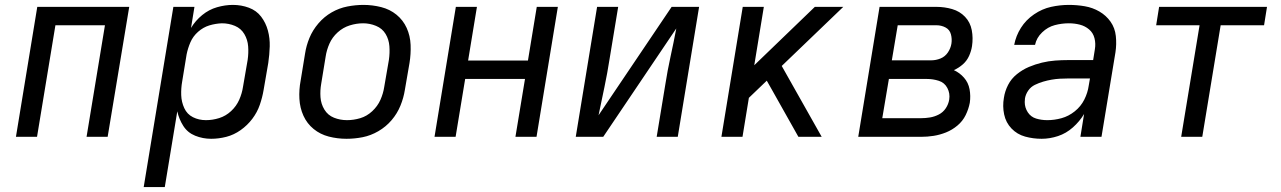

<svg xmlns="http://www.w3.org/2000/svg" viewBox="-20 -558 5224 783"><path d="M45 0H131L206 -455H408L333 0H419L507 -530H132Z M566 205H652L703 -104Q710 -72 727.5 -44.5Q745 -17 776 -4.5Q807 8 841 8Q872 8 903 0Q934 -8 961.5 -27.5Q989 -47 1009 -73.5Q1029 -100 1039.5 -130.5Q1050 -161 1055 -191L1074 -301Q1079 -335 1080 -368.5Q1081 -402 1072.5 -433.5Q1064 -465 1045 -490Q1026 -515 995 -526.5Q964 -538 930 -538Q898 -538 865 -528.5Q832 -519 804.5 -496.5Q777 -474 759 -444L773 -530H687ZM820 -68Q791 -68 767 -80Q743 -92 731.5 -117Q720 -142 719 -170Q718 -198 723 -226L741 -336Q746 -361 756.5 -385.5Q767 -410 788 -428.5Q809 -447 834 -454.5Q859 -462 885 -463Q913 -463 938 -452.5Q963 -442 976.5 -419Q990 -396 992 -369Q994 -342 990 -314L971 -204Q967 -177 955.5 -151Q944 -125 922.5 -105Q901 -85 874 -76.5Q847 -68 820 -68Z M1393 8Q1426 8 1459 1.5Q1492 -5 1523 -23Q1554 -41 1577 -68Q1600 -95 1613 -127Q1626 -159 1631 -191L1650 -301Q1656 -338 1654.5 -375Q1653 -412 1638.5 -444Q1624 -476 1597 -498Q1570 -520 1534.5 -529Q1499 -538 1462 -538Q1430 -538 1396.5 -531.5Q1363 -525 1332.5 -507.5Q1302 -490 1278.5 -462.5Q1255 -435 1242 -403.5Q1229 -372 1224 -339L1206 -229Q1199 -192 1201 -155Q1203 -118 1217.5 -86Q1232 -54 1259 -32Q1286 -10 1321 -1Q1356 8 1393 8ZM1395 -68Q1367 -68 1342 -78Q1317 -88 1303 -111Q1289 -134 1287 -161.5Q1285 -189 1290 -217L1308 -327Q1312 -354 1323.5 -380Q1335 -406 1357 -426Q1379 -446 1406.5 -454.5Q1434 -463 1461 -463Q1488 -463 1513.5 -452.5Q1539 -442 1552.5 -419.5Q1566 -397 1568 -369.5Q1570 -342 1566 -314L1547 -204Q1543 -177 1531.5 -151Q1520 -125 1498 -104.5Q1476 -84 1449 -76Q1422 -68 1395 -68Z M1752 0H1838L1877 -236H2121L2082 0H2168L2255 -530H2169L2133 -311H1889L1925 -530H1839Z M2328 0H2440L2738 -442Q2727 -384 2714.5 -327Q2702 -270 2693 -212L2658 0H2744L2831 -530H2719L2421 -88Q2433 -146 2445 -203Q2457 -260 2466 -318L2501 -530H2415Z M2922 0H3008L3034 -159L3107 -229L3128 -192L3236 0H3331L3168 -289L3419 -530H3303L3056 -292L3095 -530H3009Z M3480 0H3736Q3762 0 3787.5 -4Q3813 -8 3838 -18Q3863 -28 3884.5 -46Q3906 -64 3918 -88.5Q3930 -113 3935 -139Q3939 -167 3934 -194Q3929 -221 3911.5 -241Q3894 -261 3870 -272Q3890 -281 3906.5 -295.5Q3923 -310 3932 -330Q3941 -350 3944 -370Q3949 -403 3943 -435Q3937 -467 3915.5 -489.5Q3894 -512 3863 -521Q3832 -530 3799 -530H3567ZM3778 -312H3617L3641 -455H3799Q3819 -455 3836 -446Q3853 -437 3858 -418Q3863 -399 3860 -380Q3857 -361 3845.5 -344Q3834 -327 3815.5 -319.5Q3797 -312 3778 -312ZM3578 -76 3605 -236H3760Q3785 -236 3808.5 -228.5Q3832 -221 3843.5 -199Q3855 -177 3851 -152Q3848 -133 3837 -116.5Q3826 -100 3808.5 -91Q3791 -82 3772.5 -79Q3754 -76 3736 -76Z M4228 8Q4261 8 4294.5 -3Q4328 -14 4355.5 -38.5Q4383 -63 4401 -93L4386 0H4472L4529 -345Q4534 -378 4530.5 -411Q4527 -444 4509 -469.5Q4491 -495 4463.5 -511Q4436 -527 4404 -532.5Q4372 -538 4339 -538Q4303 -538 4266.5 -530Q4230 -522 4197 -499.5Q4164 -477 4143.5 -444.5Q4123 -412 4116 -375H4201Q4207 -404 4230 -426Q4253 -448 4281.5 -455.5Q4310 -463 4339 -463Q4362 -463 4383.5 -457.5Q4405 -452 4421.5 -438Q4438 -424 4443.5 -402Q4449 -380 4445 -357L4438 -313H4336Q4310 -313 4283 -311Q4256 -309 4229 -302.5Q4202 -296 4176 -285Q4150 -274 4127 -255.5Q4104 -237 4091 -211.5Q4078 -186 4074 -159Q4068 -125 4075 -91.5Q4082 -58 4105 -34Q4128 -10 4160.5 -1Q4193 8 4228 8Q4228 8 4228 8Q4228 8 4228 8Q4228 8 4228 8Q4228 8 4228 8ZM4251 -68Q4227 -68 4205.5 -74.5Q4184 -81 4171.5 -100Q4159 -119 4159 -142Q4159 -149 4160 -157Q4163 -174 4173.5 -189Q4184 -204 4200.5 -212Q4217 -220 4234 -225Q4251 -230 4268 -233Q4285 -236 4302 -237Q4319 -238 4336 -238H4425L4420 -209Q4416 -180 4402 -152Q4388 -124 4363 -104Q4338 -84 4309 -76Q4280 -68 4251 -68Z M4797 0H4883L4958 -455H5135L5147 -530H4707L4695 -455H4872Z"/></svg>

Font: Iosevka Sparkle Oblique
Style: Regular
Weight: 400
Italic angle: -9°
Designer: Belleve Invis
Foundry: Belleve Invis
Version: Version 4.5.0; ttfautohint (v1.8.3)